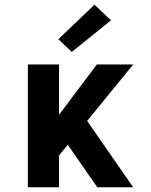

<svg xmlns="http://www.w3.org/2000/svg" viewBox="-20 -793 640 813"><path d="M98 0V-520H230V-307L390 -520H544L349 -281L544 0H392L267 -180L230 -135V0ZM284 -573 227 -627 380 -773 450 -707Z"/></svg>

Font: Iosevka SS04 XBd Ex
Style: Regular
Weight: 800
Width: 7
Monospace: yes
Designer: Belleve Invis
Foundry: Belleve Invis
Version: Version 19.0.0; ttfautohint (v1.8.4)